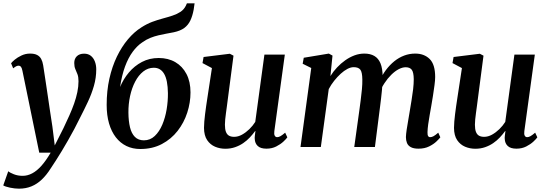

<svg xmlns="http://www.w3.org/2000/svg" viewBox="-58 -882 3280 1152"><path d="M76.5 -457.5Q73 -475 67.5 -481.5Q62 -488 54 -488Q46 -488 38.5 -484Q31 -480 21 -472L8.5 -502.5Q14 -510 30.2 -523.8Q46.5 -537.5 70.8 -549Q95 -560.5 122.5 -560.5Q149 -560.5 165 -552Q181 -543.5 189.2 -528Q197.5 -512.5 201 -490.5Q208 -445 215 -399Q222 -353 228.8 -306.5Q235.5 -260 242.5 -213.5Q249.5 -167 256.5 -121.5L270.5 -9.5L323 -113.5Q342 -153 358.2 -189.5Q374.5 -226 386.8 -260.8Q399 -295.5 406 -329Q413 -362.5 413 -394.5Q413 -420.5 406.8 -436.5Q400.5 -452.5 394 -467.5Q387.5 -482.5 387.5 -504Q387.5 -529.5 403.2 -544.8Q419 -560 446.5 -560Q471 -560 487 -547.2Q503 -534.5 511.2 -513Q519.5 -491.5 519.5 -466Q519.5 -415.5 505.5 -366.8Q491.5 -318 469.2 -270.8Q447 -223.5 423 -177Q407 -144 388.5 -109.2Q370 -74.5 350.8 -40.8Q331.5 -7 312.8 24Q294 55 277 81.5Q260 108 246.5 128Q221 168.5 192.5 195.5Q164 222.5 130.5 236.2Q97 250 56 250Q30.5 250 2.2 244Q-26 238 -38.5 230.5L-8.5 145.5Q1 154 25 163.5Q49 173 78 173Q107 173 135 158.2Q163 143.5 190.5 112.8Q218 82 246 34H177.5Z M1109.5 -862 1104 -824Q1097 -786 1084 -758.8Q1071 -731.5 1047.8 -714.2Q1024.5 -697 985 -688.5Q975.5 -686.5 964 -684.5Q952.5 -682.5 940 -680Q918 -676 893.2 -670.2Q868.5 -664.5 843.5 -654.5Q818.5 -644.5 794.5 -627Q764 -606.5 737.8 -570.8Q711.5 -535 692.2 -482.8Q673 -430.5 662.5 -360Q682 -407.5 715.2 -447Q748.5 -486.5 793.5 -510.2Q838.5 -534 894.5 -534Q951 -534 993.8 -509.2Q1036.5 -484.5 1060.8 -438.2Q1085 -392 1085 -327.5Q1085 -266.5 1065.5 -206.2Q1046 -146 1007.8 -96.8Q969.5 -47.5 913.2 -17.8Q857 12 784 12Q737.5 12 700.5 -6Q663.5 -24 637 -58.2Q610.5 -92.5 596.2 -141.5Q582 -190.5 582 -252.5Q582 -336.5 598.2 -409.5Q614.5 -482.5 643.2 -542Q672 -601.5 709.5 -646Q747 -690.5 790 -717.5Q822.5 -738.5 855.2 -750.8Q888 -763 919.2 -771.2Q950.5 -779.5 977.5 -788.5Q1004.5 -797.5 1025 -811Q1045.5 -824.5 1057 -847.5L1063.5 -862ZM865 -475.5Q830 -475.5 801.5 -453Q773 -430.5 753 -392.2Q733 -354 722.5 -305.8Q712 -257.5 712.5 -206Q713 -155.5 722 -118.2Q731 -81 751.5 -60.5Q772 -40 805.5 -40Q843 -40 870.5 -66Q898 -92 915.8 -134Q933.5 -176 941.8 -225.5Q950 -275 949.5 -323Q948.5 -401.5 927 -438.5Q905.5 -475.5 865 -475.5Z M1294 10.5Q1261 10.5 1232.2 -1.8Q1203.5 -14 1185 -41.2Q1166.5 -68.5 1166 -114.5Q1166 -131.5 1167.8 -152.8Q1169.5 -174 1172.5 -197.5Q1175.5 -221 1178.8 -244.8Q1182 -268.5 1185.5 -289.5L1213.5 -473.5L1157 -503.5L1163.5 -540L1321 -559.5L1343 -548L1309 -288Q1306.5 -267 1303.5 -245.5Q1300.5 -224 1297.8 -203.5Q1295 -183 1293.2 -165.2Q1291.5 -147.5 1291.5 -134Q1291.5 -106.5 1297.8 -90.5Q1304 -74.5 1316.2 -67.8Q1328.5 -61 1347 -61Q1370.5 -61 1394 -74Q1417.5 -87 1438.2 -107.2Q1459 -127.5 1473.5 -150.5L1528.5 -554.5H1651L1588 -95Q1585.5 -76.5 1590.5 -67.8Q1595.5 -59 1605 -59Q1614 -59 1624.8 -65Q1635.5 -71 1653 -86L1666 -58Q1660 -49 1642.8 -32.8Q1625.5 -16.5 1599.5 -3.2Q1573.5 10 1540.5 10Q1505.5 10 1488.5 -6Q1471.5 -22 1470.5 -48.5Q1470 -51.5 1470.2 -56.8Q1470.5 -62 1471.2 -68.8Q1472 -75.5 1473 -82.5Q1474 -89.5 1474.5 -95.5L1473 -96Q1459 -76.5 1441.2 -57.5Q1423.5 -38.5 1401.2 -23.2Q1379 -8 1352.2 1.2Q1325.5 10.5 1294 10.5Z M1937 -548.5 1924.5 -425.5Q1941.5 -453 1964.2 -477.2Q1987 -501.5 2013.5 -520.2Q2040 -539 2069 -549.8Q2098 -560.5 2128 -560.5Q2164 -560.5 2188.2 -546.2Q2212.5 -532 2225 -501.8Q2237.5 -471.5 2238 -422Q2238.5 -415.5 2238 -407.5Q2237.5 -399.5 2236.8 -390.8Q2236 -382 2235 -373L2217.5 -392.5Q2234.5 -431 2257.5 -461.8Q2280.5 -492.5 2308.2 -514.8Q2336 -537 2367.5 -548.8Q2399 -560.5 2433.5 -560.5Q2487 -560.5 2520 -528Q2553 -495.5 2553 -420Q2553 -401 2549 -370.8Q2545 -340.5 2539.8 -307.2Q2534.5 -274 2529.5 -245.5Q2525 -220 2520 -191.5Q2515 -163 2511.2 -136.2Q2507.5 -109.5 2507 -89Q2506.5 -72 2510.8 -65.5Q2515 -59 2523 -59Q2532.5 -59 2543.5 -65Q2554.5 -71 2571.5 -86L2584 -58Q2578 -50 2561 -33.5Q2544 -17 2516.8 -3.5Q2489.5 10 2453 10Q2423.5 10 2406.8 0.8Q2390 -8.5 2383.8 -24.2Q2377.5 -40 2377.5 -59.5Q2378 -77 2382 -104Q2386 -131 2391.5 -161.5Q2397 -192 2401.5 -221Q2406 -249 2411.5 -281.8Q2417 -314.5 2420.8 -347Q2424.5 -379.5 2424.5 -406.5Q2424 -448.5 2412.5 -463.5Q2401 -478.5 2376 -478.5Q2356.5 -478.5 2334 -466.8Q2311.5 -455 2289.5 -433.2Q2267.5 -411.5 2248.5 -382.5Q2229.5 -353.5 2216.5 -319L2237 -391.5Q2236.5 -369.5 2234 -343.8Q2231.5 -318 2228.5 -292.2Q2225.5 -266.5 2222.5 -243L2191.5 0H2067.5L2098 -219.5Q2102 -248.5 2106.2 -281.2Q2110.5 -314 2113.5 -346.2Q2116.5 -378.5 2116 -405Q2115.5 -449.5 2103.8 -464.2Q2092 -479 2064 -479Q2046.5 -479 2026.5 -468.5Q2006.5 -458 1986.2 -439.5Q1966 -421 1947.2 -397.5Q1928.5 -374 1914.5 -347.5L1867 0H1745L1809.5 -474L1758 -499.5L1764.5 -535.5L1915 -560.5Z M2794 10.5Q2761 10.5 2732.2 -1.8Q2703.5 -14 2685 -41.2Q2666.5 -68.5 2666 -114.5Q2666 -131.5 2667.8 -152.8Q2669.5 -174 2672.5 -197.5Q2675.5 -221 2678.8 -244.8Q2682 -268.5 2685.5 -289.5L2713.5 -473.5L2657 -503.5L2663.5 -540L2821 -559.5L2843 -548L2809 -288Q2806.5 -267 2803.5 -245.5Q2800.5 -224 2797.8 -203.5Q2795 -183 2793.2 -165.2Q2791.5 -147.5 2791.5 -134Q2791.5 -106.5 2797.8 -90.5Q2804 -74.5 2816.2 -67.8Q2828.5 -61 2847 -61Q2870.5 -61 2894 -74Q2917.5 -87 2938.2 -107.2Q2959 -127.5 2973.5 -150.5L3028.5 -554.5H3151L3088 -95Q3085.5 -76.5 3090.5 -67.8Q3095.5 -59 3105 -59Q3114 -59 3124.8 -65Q3135.5 -71 3153 -86L3166 -58Q3160 -49 3142.8 -32.8Q3125.5 -16.5 3099.5 -3.2Q3073.5 10 3040.5 10Q3005.5 10 2988.5 -6Q2971.5 -22 2970.5 -48.5Q2970 -51.5 2970.2 -56.8Q2970.5 -62 2971.2 -68.8Q2972 -75.5 2973 -82.5Q2974 -89.5 2974.5 -95.5L2973 -96Q2959 -76.5 2941.2 -57.5Q2923.5 -38.5 2901.2 -23.2Q2879 -8 2852.2 1.2Q2825.5 10.5 2794 10.5Z"/></svg>

Font: Merriweather 36pt SemiBold
Style: Italic
Weight: 600
Italic angle: -7.8°
Version: Version 2.101